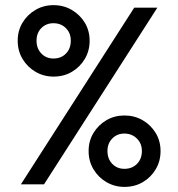

<svg xmlns="http://www.w3.org/2000/svg" viewBox="-20 -724 700 754"><path d="M62 0 507.2 -694H598L152.8 0ZM468.8 10Q430.2 10 398.1 -8.8Q366 -27.5 347 -59.4Q328 -91.2 328 -130.8Q328 -170.2 346.9 -201.6Q365.8 -233 397.6 -251.8Q429.5 -270.5 468.8 -270.5Q508.2 -270.5 540.4 -251.8Q572.5 -233 591.5 -201.6Q610.5 -170.2 610.5 -130.8Q610.5 -91.2 591.6 -59.4Q572.8 -27.5 540.9 -8.8Q509 10 468.8 10ZM468.5 -61Q498.8 -61 518 -80.5Q537.2 -100 537.2 -131Q537.2 -160.8 517.4 -180.1Q497.5 -199.5 468.5 -199.5Q439.8 -199.5 420.9 -180.1Q402 -160.8 402 -131Q402 -100 420.9 -80.5Q439.8 -61 468.5 -61ZM190.2 -423.2Q151.8 -423.2 119.6 -442Q87.5 -460.8 68.5 -492.6Q49.5 -524.5 49.5 -564Q49.5 -603.5 68.4 -634.9Q87.2 -666.2 119.1 -685Q151 -703.8 190.2 -703.8Q229.8 -703.8 261.9 -685Q294 -666.2 313 -634.9Q332 -603.5 332 -564Q332 -524.5 313.1 -492.6Q294.2 -460.8 262.4 -442Q230.5 -423.2 190.2 -423.2ZM190 -494.2Q220.2 -494.2 239.1 -513.8Q258 -533.2 258 -564.2Q258 -594.8 238.5 -613.8Q219 -632.8 190 -632.8Q161.2 -632.8 142.4 -613.8Q123.5 -594.8 123.5 -564.2Q123.5 -533.2 142.4 -513.8Q161.2 -494.2 190 -494.2Z"/></svg>

Font: Outfit Thin
Style: Regular
Weight: 100
Designer: Rodrigo Fuenzalida
Foundry: fragTYPE
Version: Version 1.100;gftools[0.9.27]